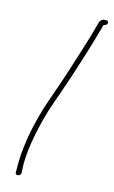

<svg xmlns="http://www.w3.org/2000/svg" viewBox="-160 -683 536 901"><g transform="rotate(20 107.5 -233.0)"><path d="M174 -625C173 -620 171 -609 168 -592C156 -523 147 -492 126 -394C102 -283 88 -243 67 -150C53 -81 45 -15 43 44C41 96 45 133 49 172C51 188 78 178 75 163L73 150C60 70 71 -41 93 -151C100 -182 108 -214 117 -247C140 -334 181 -517 194 -594C197 -606 198 -612 198 -619L202 -621C219 -626 219 -646 204 -646L197 -645C187 -645 177 -636 174 -625Z"/></g></svg>

Font: Stray Cat
Style: LtCnObl
Weight: 300
Version: Version 1.0